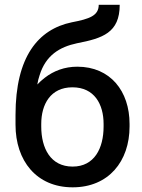

<svg xmlns="http://www.w3.org/2000/svg" viewBox="-20 -779 598 809"><path d="M305.7 -498C252.4 -498 206.1 -480.5 168.5 -451.2C157.2 -442.9 147 -433.1 137.2 -422.9C139.6 -437 142.6 -450.2 147 -462.4C172.9 -545.9 231 -581.1 304.2 -596.7C412.1 -617.7 484.4 -640.6 484.4 -758.8H396C396 -712.9 356.9 -699.2 282.7 -685.1C141.1 -655.8 45.4 -540.5 45.4 -294.4V-253.4C45.4 -102.1 133.3 10.3 286.1 10.3C437.5 10.3 525.9 -99.1 525.9 -246.1V-256.8C525.9 -395 444.8 -498 305.7 -498ZM285.2 -411.1C377.9 -411.1 416.5 -339.4 416.5 -256.8V-246.1C416.5 -153.8 377.4 -77.1 286.1 -77.1C192.9 -77.1 153.8 -154.3 153.8 -246.1V-256.8C153.8 -339.4 192.9 -411.1 285.2 -411.1Z"/></svg>

Font: Bert Sans Medium
Style: Regular
Weight: 500
Designer: Christian Robertson (Google), Cristiano Sobral
Foundry: Google, Cristiano Sobral
Version: Version 3.101